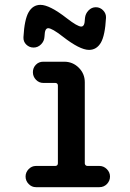

<svg xmlns="http://www.w3.org/2000/svg" viewBox="-20 -775 540 795"><path d="M119.1 -578.1Q101.6 -578.1 88.9 -590.3Q76.2 -602.5 77.1 -621.1Q81.1 -694.3 98.6 -724.6Q116.2 -754.9 147.5 -754.9Q185.5 -754.9 256.8 -699.2Q300.8 -665 316.4 -665Q323.2 -665 327.1 -671.9Q331.1 -678.7 332 -701.2Q334 -718.8 346.7 -731.9Q359.4 -745.1 377 -745.1Q394.5 -745.1 407.2 -731.9Q419.9 -718.8 418.9 -701.2Q415 -627.9 397.5 -598.1Q379.9 -568.4 348.6 -568.4Q310.5 -568.4 239.3 -624Q195.3 -658.2 179.7 -658.2Q172.9 -658.2 168.9 -650.9Q165 -643.6 164.1 -622.1Q163.1 -604.5 149.9 -591.3Q136.7 -578.1 119.1 -578.1ZM209 -87.9Q213.9 -87.9 216.8 -90.8Q219.7 -93.8 219.7 -98.6V-420.9Q219.7 -425.8 216.8 -428.7Q213.9 -431.6 209 -431.6H159.2Q141.6 -431.6 128.9 -444.8Q116.2 -458 116.2 -476.1Q116.2 -494.1 128.4 -506.8Q140.6 -519.5 159.2 -519.5H246.1Q281.2 -519.5 306.2 -494.6Q331.1 -469.7 331.1 -434.6V-98.6Q331.1 -93.8 334.5 -90.8Q337.9 -87.9 341.8 -87.9H391.6Q409.2 -87.9 422.4 -74.7Q435.5 -61.5 435.5 -43.9Q435.5 -26.4 422.9 -13.2Q410.2 0 391.6 0H128.9Q111.3 0 98.6 -13.2Q85.9 -26.4 85.9 -43.9Q85.9 -61.5 98.6 -74.7Q111.3 -87.9 128.9 -87.9Z"/></svg>

Font: Rounded-X Mgen+ 2m medium
Style: Regular
Weight: 500
Designer: [Source Han Sans]
Ryoko NISHIZUKA  (kana & ideographs); Paul D. Hunt (Latin, Greek & Cyrillic); Wenlong ZHANG  (bopomofo
Version: Version 1.059.20150602